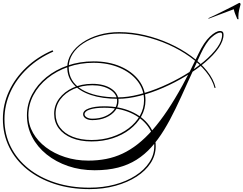

<svg xmlns="http://www.w3.org/2000/svg" viewBox="-107 -1042 1690 1333"><path d="M1271 -669Q1309 -749 1350.5 -788Q1392 -827 1421 -827Q1445 -827 1445 -802Q1445 -759 1411 -709.5Q1377 -660 1318 -610Q1259 -560 1184 -514.5Q1109 -469 1026.5 -433Q944 -397 863 -376.5Q782 -356 712 -356Q603 -356 524 -382.5Q445 -409 402.5 -458Q360 -507 360 -574Q360 -625 388 -669Q416 -713 466 -747Q516 -781 581 -800Q646 -819 721 -819Q809 -819 898 -798Q987 -777 1069 -740Q1151 -703 1218.5 -654Q1286 -605 1331 -548.5Q1376 -492 1390 -433L1383 -431Q1368 -489 1323 -544.5Q1278 -600 1211 -648Q1144 -696 1063.5 -732Q983 -768 895 -788.5Q807 -809 721 -809Q647 -809 583.5 -791Q520 -773 472 -741.5Q424 -710 397 -667.5Q370 -625 370 -575Q370 -476 460.5 -421Q551 -366 712 -366Q780 -366 859.5 -386.5Q939 -407 1020 -442Q1101 -477 1175.5 -521.5Q1250 -566 1308.5 -615Q1367 -664 1401 -711.5Q1435 -759 1435 -800Q1435 -816 1423 -816Q1399 -816 1361.5 -782.5Q1324 -749 1286 -667Q1236 -560 1194 -465.5Q1152 -371 1112.5 -289Q1073 -207 1032 -140Q991 -73 944.5 -21Q898 31 841 67Q784 103 712.5 121.5Q641 140 550 140Q451 140 366 111Q281 82 216.5 30Q152 -22 116 -91.5Q80 -161 80 -241Q80 -319 116 -387Q152 -455 215.5 -506.5Q279 -558 362.5 -587Q446 -616 542 -616Q647 -616 728.5 -581Q810 -546 856.5 -485Q903 -424 903 -346Q903 -286 874 -234.5Q845 -183 794 -143.5Q743 -104 675 -82Q607 -60 529 -60Q450 -60 391.5 -84Q333 -108 301 -151Q269 -194 269 -252Q269 -311 304 -358Q339 -405 399 -432.5Q459 -460 534 -460Q615 -460 665.5 -426.5Q716 -393 716 -340Q716 -303 692 -273Q668 -243 627 -225.5Q586 -208 534 -208Q506 -208 488 -219.5Q470 -231 470 -249Q470 -275 510.5 -289.5Q551 -304 616 -304Q722 -304 802.5 -268.5Q883 -233 928.5 -171Q974 -109 974 -27Q974 36 939 90Q904 144 841 184.5Q778 225 694.5 248Q611 271 514 271Q382 271 272 235Q162 199 81.5 134Q1 69 -43 -20.5Q-87 -110 -87 -216Q-87 -316 -45 -407.5Q-3 -499 74.5 -573Q152 -647 258 -693L263 -684Q160 -639 83.5 -566.5Q7 -494 -34.5 -403.5Q-76 -313 -76 -214Q-76 -110 -32.5 -23Q11 64 90 127.5Q169 191 277 226Q385 261 514 261Q609 261 690.5 239Q772 217 833.5 177.5Q895 138 929.5 85.5Q964 33 964 -27Q964 -105 919.5 -165.5Q875 -226 796.5 -260Q718 -294 617 -294Q553 -294 516.5 -281.5Q480 -269 480 -249Q480 -236 495.5 -227Q511 -218 534 -218Q583 -218 621.5 -234Q660 -250 683 -278Q706 -306 706 -341Q706 -389 657.5 -419.5Q609 -450 534 -450Q462 -450 404 -424Q346 -398 312.5 -353Q279 -308 279 -252Q279 -197 310 -156Q341 -115 397.5 -92.5Q454 -70 529 -70Q604 -70 670 -91.5Q736 -113 786 -151Q836 -189 864.5 -239Q893 -289 893 -346Q893 -421 847.5 -479.5Q802 -538 722.5 -572Q643 -606 542 -606Q449 -606 367 -577.5Q285 -549 223 -499Q161 -449 125.5 -382.5Q90 -316 90 -241Q90 -176 122.5 -119Q155 -62 212 -19Q269 24 344.5 48.5Q420 73 506 73Q571 73 630 61.5Q689 50 743.5 24.5Q798 -1 850 -42Q902 -83 953 -141Q1004 -199 1055.5 -276Q1107 -353 1160.5 -450.5Q1214 -548 1271 -669ZM1341 -912 1340 -916Q1355 -922 1386.5 -937.5Q1418 -953 1453.5 -970.5Q1489 -988 1517 -1002.5Q1545 -1017 1554 -1022Q1563 -1022 1563 -1011Q1558 -995 1553 -972Q1548 -949 1548 -928Q1548 -924 1548 -919.5Q1548 -915 1549 -910Q1549 -908 1545 -908Q1543 -908 1540 -911Q1533 -928 1526.5 -943.5Q1520 -959 1516 -978Z"/></svg>

Font: Ballet
Style: Regular
Weight: 400
Designer: Maximiliano R. Sproviero
Foundry: Omnibus-Type
Version: Version 1.100